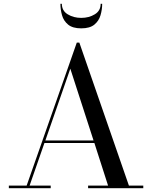

<svg xmlns="http://www.w3.org/2000/svg" viewBox="-20 -989 800 1009"><path d="M305 -969Q305 -932.5 335.8 -913.8Q366.5 -895 407 -895Q447.5 -895 478.2 -913.8Q509 -932.5 509 -969H517Q517 -938.5 508.2 -908.8Q499.5 -879 475.8 -859.5Q452 -840 407 -840Q362 -840 338.2 -859.5Q314.5 -879 306 -908.8Q297.5 -938.5 297.5 -969ZM26.5 -13.5H120L383.5 -765H397L657.5 -13.5H733V0H443V-13.5H548L476 -237.5H213.5L135.5 -13.5H246.5V0H26.5ZM349.5 -628 218.5 -251H471.5Z"/></svg>

Font: Bodoni* 16
Style: Regular
Weight: 400
Version: Version 2.2